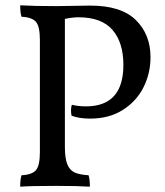

<svg xmlns="http://www.w3.org/2000/svg" viewBox="-20 -699 621 722"><path d="M546 -484Q546 -424 520 -371.5Q494 -319 442.5 -286Q391 -253 319 -253Q277 -253 249 -264Q247 -276 247 -283Q247 -295 250 -305Q275 -299 303 -299Q444 -299 444 -455Q444 -539 403 -586.5Q362 -634 275 -634Q253 -634 224 -628V-147Q224 -104 233 -81.5Q242 -59 260.5 -50.5Q279 -42 313 -40Q318 -26 318 3Q272 0 192 0Q95 0 56 3Q56 -26 61 -40Q101 -42 115.5 -59.5Q130 -77 130 -127V-549Q130 -599 115.5 -616.5Q101 -634 61 -636Q56 -650 56 -679Q108 -676 192 -676L319 -678Q436 -678 491 -623.5Q546 -569 546 -484Z"/></svg>

Font: Vollkorn SC
Style: Regular
Weight: 400
Designer: Friedrich Althausen
Foundry: Friedrich Althausen
Version: Version 4.015